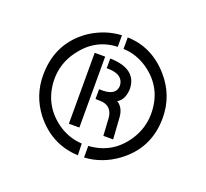

<svg xmlns="http://www.w3.org/2000/svg" viewBox="-69 -760 523 487"><g transform="rotate(20 192.0 -516.0)"><path d="M176.8 -502.9V-529.3H188.5Q222.7 -530.3 223.6 -555.7Q221.7 -585 182.6 -585.9H176.8V-612.3Q249 -610.4 250 -556.6Q249 -527.3 230.5 -516.6Q248 -505.9 250 -480.5L253.9 -421.9H227.5L224.6 -469.7Q221.7 -498 196.3 -502Q187.5 -502.9 176.8 -502.9ZM183.6 -353.5Q111.3 -356.4 64.5 -416Q31.2 -460 31.2 -514.6Q31.2 -602.5 101.6 -650.4Q141.6 -675.8 184.6 -677.7V-646.5Q125 -644.5 87.9 -593.8Q61.5 -558.6 61.5 -514.6Q62.5 -447.3 116.2 -408.2Q146.5 -386.7 182.6 -384.8ZM200.2 -353.5V-384.8Q263.7 -388.7 299.8 -442.4Q322.3 -476.6 322.3 -515.6Q322.3 -585 266.6 -624Q235.4 -645.5 200.2 -646.5V-677.7Q266.6 -675.8 313.5 -622.1Q353.5 -576.2 353.5 -515.6Q353.5 -433.6 288.1 -385.7Q248 -356.4 200.2 -353.5ZM134.8 -420.9V-612.3H163.1V-420.9Z"/></g></svg>

Font: Post No Bills Jaffna SemiBold
Style: Regular
Weight: 600
Designer: Kosala Senevirathne, Siva Puranthara, Lasantha Premarathna, Tharique Azeez
Foundry: Mooniak
Version: Version 1.220 ; ttfautohint (v1.6)